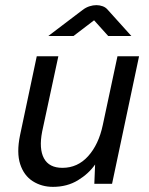

<svg xmlns="http://www.w3.org/2000/svg" viewBox="-20 -715 581 747"><path d="M186 12Q142 12 107.5 -10Q73 -32 58.5 -76.5Q44 -121 58 -189L123 -496H207L144 -203Q131 -136 151 -99Q171 -62 223 -62Q282 -62 323 -107.5Q364 -153 380 -229L437 -496H521L416 0H347L350 -75Q325 -39 283 -13.5Q241 12 186 12ZM168 -575 301 -676Q314 -686 328 -690.5Q342 -695 355 -695Q368 -695 380 -690.5Q392 -686 400 -676L491 -575H401L346 -636L266 -575Z"/></svg>

Font: Atkinson Hyperlegible Next
Style: Italic
Weight: 400
Italic angle: -12°
Designer: Elliott Scott, Megan Eiswerth, Linus Boman, Theodore Petrosky, Letters from Sweden
Foundry: Applied Design Works, Letters from Sweden
Version: Version 2.001